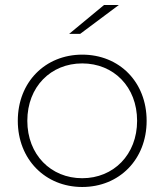

<svg xmlns="http://www.w3.org/2000/svg" viewBox="-20 -742 656 766"><path d="M308 4C456 4 565 -106 565 -260C565 -415 456 -524 308 -524C161 -524 51 -415 51 -260C51 -106 161 4 308 4ZM308 -31C183 -31 89 -125 89 -260C89 -396 183 -489 308 -489C433 -489 527 -396 527 -260C527 -125 433 -31 308 -31ZM300 -607 454 -722H395L256 -607Z"/></svg>

Font: Montserrat-Alt1 ExtLt
Style: Regular
Weight: 200
Designer: Differentunic
Foundry: Differentunic
Version: Version 7.222